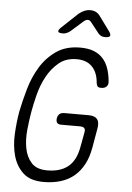

<svg xmlns="http://www.w3.org/2000/svg" viewBox="-62 -996 725 1052"><g transform="rotate(5 300.0 -470.0)"><path d="M418 -281Q421 -298 413.5 -304.5Q406 -311 390 -311H287Q271 -311 264.5 -319Q258 -327 260 -344Q263 -360 272.5 -368Q282 -376 299 -376H432Q466 -376 479.5 -359.5Q493 -343 487 -309L468 -200Q459 -148 438 -108.5Q417 -69 385.5 -42.5Q354 -16 311.5 -3Q269 10 218 10Q144 10 105 -26.5Q66 -63 50.5 -118.5Q35 -174 38.5 -239.5Q42 -305 52 -362Q64 -422 83 -488.5Q102 -555 136 -611Q170 -667 223 -704Q276 -741 355 -741Q398 -741 428 -729.5Q458 -718 478.5 -696Q499 -674 510 -643Q521 -612 525 -573Q528 -553 517.5 -542Q507 -531 487 -531Q474 -531 468.5 -536.5Q463 -542 461 -555Q457 -612 426.5 -644Q396 -676 341 -676Q282 -676 242.5 -643Q203 -610 177.5 -562.5Q152 -515 138.5 -461.5Q125 -408 118 -367Q110 -322 104.5 -267.5Q99 -213 108 -165.5Q117 -118 145.5 -86.5Q174 -55 232 -55Q305 -55 347.5 -90Q390 -125 403 -200ZM252 -810Q229 -810 226.5 -818.5Q224 -827 243 -844L329 -925Q344 -937 359.5 -943.5Q375 -950 392 -950Q409 -950 422 -943.5Q435 -937 444 -925L504 -843Q516 -826 511 -818Q506 -810 484 -810Q472 -810 463.5 -814Q455 -818 448 -826L403 -883Q394 -896 382.5 -896Q371 -896 357 -883L294 -827Q284 -819 273.5 -814.5Q263 -810 252 -810Z"/></g></svg>

Font: Maple Mono NL ExtraLight
Style: Italic
Weight: 275
Italic angle: -10°
Monospace: yes
Designer: subframe7536
Version: Version 7.000